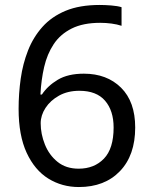

<svg xmlns="http://www.w3.org/2000/svg" viewBox="-20 -744 612 774"><path d="M55 -305Q55 -367 63.5 -427Q72 -487 93 -540.5Q114 -594 151 -635.5Q188 -677 244.5 -700.5Q301 -724 382 -724Q403 -724 428.5 -722Q454 -720 470 -715V-640Q452 -646 429.5 -649Q407 -652 384 -652Q315 -652 269 -629Q223 -606 196.5 -566Q170 -526 158 -474Q146 -422 143 -363H149Q172 -398 213 -422.5Q254 -447 318 -447Q411 -447 468 -390.5Q525 -334 525 -230Q525 -118 463.5 -54Q402 10 298 10Q230 10 175 -24Q120 -58 87.5 -128Q55 -198 55 -305ZM297 -64Q360 -64 399 -104.5Q438 -145 438 -230Q438 -298 403.5 -338Q369 -378 300 -378Q253 -378 218 -358.5Q183 -339 163.5 -309Q144 -279 144 -247Q144 -204 161 -161.5Q178 -119 212 -91.5Q246 -64 297 -64Z"/></svg>

Font: Noto Sans Hanifi Rohingya
Style: Regular
Weight: 400
Designer: Monotype Design Team and DaltonMaag
Foundry: Google LLC
Version: Version 2.101